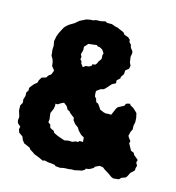

<svg xmlns="http://www.w3.org/2000/svg" viewBox="-110 -794 854 931"><g transform="rotate(15 317.0 -328.5)"><path d="M275 43 253 41 247 36 227 33 212 32 195 28 185 31 168 23 151 16 138 11 130 5 114 -5 108 -13 93 -20 78 -26 67 -40 60 -57 41 -70 35 -86 38 -100 23 -113 19 -126 21 -144 17 -158 12 -173 11 -199 20 -215 18 -231 24 -251 23 -267 31 -279V-293L36 -300L49 -316L63 -327L67 -341L76 -356L98 -363L105 -374L118 -384L126 -405L111 -424L109 -441L105 -455L95 -472L94 -486L92 -499L93 -521L89 -542L94 -569L101 -587L105 -595L116 -616L122 -624L135 -636L146 -643L163 -653L172 -661L183 -670L193 -675L213 -685L234 -689H245L259 -694L284 -695L305 -700L314 -695H339L358 -688L369 -686L387 -678L402 -672L411 -661L431 -654L442 -644L443 -633L453 -623L457 -608L469 -593L470 -583L467 -565L471 -538L478 -524L475 -508L459 -495L458 -476L447 -460L446 -451L431 -438L432 -423L414 -414L406 -405L391 -388L382 -380L367 -376L348 -362V-348L350 -335L358 -326L363 -310L374 -305L384 -291L391 -280L405 -274L409 -272L422 -269L431 -270H449L458 -291L464 -305L470 -313L485 -321L499 -328L504 -339L510 -342L523 -345L528 -338L544 -329L554 -320L565 -309L570 -286L571 -265L567 -246L568 -228L561 -214L556 -193L561 -184L572 -170L569 -159L577 -144L587 -126L602 -120L607 -110L630 -91L626 -78L634 -63L630 -50V-39L611 -21L604 -6L597 5L576 13L566 23L539 26L528 22L507 7L487 -5L477 -13L459 -16L438 -6L433 2L415 12L397 15L395 21L381 29L364 32L348 36H332L319 38L295 39ZM256 -457 268 -466 285 -468 296 -475 298 -483 311 -484 320 -495 321 -501 334 -519 333 -538 336 -547 325 -564 310 -572 300 -573 294 -578 253 -573 247 -566 236 -554 237 -538 231 -515 237 -504 235 -491 243 -482 244 -473ZM261 -91 283 -95 300 -94 315 -100 329 -101 333 -107H351L349 -129L333 -138L317 -155L308 -169L294 -179L287 -187L280 -196L277 -210L269 -215L254 -227L250 -233L238 -239L230 -254L213 -267L202 -262L184 -251L174 -252L175 -241L172 -225L162 -202L164 -183L166 -173L164 -156L176 -147L180 -132L200 -122L205 -113L222 -105L229 -102Z"/></g></svg>

Font: Winky Rough SemiBold
Style: Regular
Weight: 600
Designer: Simon Atzbach
Foundry: typofactur
Version: Version 1.206; ttfautohint (v1.8.4.7-5d5b)